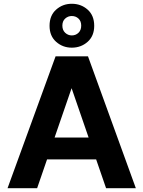

<svg xmlns="http://www.w3.org/2000/svg" viewBox="-20 -999 761 1019"><path d="M20 0 275 -700H447L701 0H543L360 -531L177 0ZM131 -153 170 -269H538L577 -153ZM361 -746Q313 -746 278 -777Q243 -808 243 -862Q243 -917 278 -948Q313 -979 361 -979Q410 -979 445 -948Q480 -917 480 -862Q480 -808 445 -777Q410 -746 361 -746ZM361 -811Q382 -811 396.5 -825Q411 -839 411 -863Q411 -887 396.5 -900.5Q382 -914 361 -914Q341 -914 326 -900.5Q311 -887 311 -863Q311 -839 326 -825Q341 -811 361 -811Z"/></svg>

Font: DM Sans 16pt Black
Style: Regular
Weight: 900
Version: Version 4.004;gftools[0.9.30]